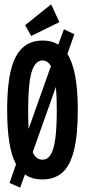

<svg xmlns="http://www.w3.org/2000/svg" viewBox="-20 -817 390 886"><path d="M73 49 24 27 54 -59Q13 -134 13 -310Q13 -481 53 -555.5Q93 -630 176 -630Q219 -630 249 -611L275 -682L323 -659L291 -568Q339 -493 339 -310Q339 -193 321 -122Q303 -51 267 -20Q231 11 176 11Q127 11 95 -12ZM110 -310Q110 -260 112 -222L215 -512Q200 -538 176 -538Q143 -538 126.5 -486.5Q110 -435 110 -310ZM176 -80Q198 -80 212.5 -101Q227 -122 234.5 -172Q242 -222 242 -310Q242 -372 238 -416L131 -115Q146 -80 176 -80ZM124 -651 96 -701 216 -797 254 -715Z"/></svg>

Font: Inconsolata ExtraCondensed ExtraBold
Style: Regular
Weight: 800
Width: 2
Monospace: yes
Designer: Raph Levien, Cyreal, Brenton Simpson
Foundry: Raph Levien, Cyreal, Google
Version: Version 3.001; ttfautohint (v1.8.2.53-6de2)